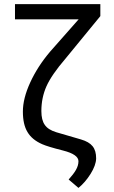

<svg xmlns="http://www.w3.org/2000/svg" viewBox="-20 -731 558 938"><path d="M53.2 -710.9V-636.7H364.3L225.1 -479C183.6 -430.2 151.4 -379.9 127.4 -327.6C103.5 -275.4 91.8 -228.5 91.8 -186C91.8 -144 99.1 -110.8 114.3 -85.9C128.9 -61 152.8 -41 186.5 -26.4C204.1 -18.6 237.8 -8.3 288.1 4.4C338.4 17.1 363.3 34.7 363.3 56.6C363.3 85.9 346.2 111.3 315.4 146L363.3 187C385.3 169.4 404.8 146.5 422.4 118.7C439.9 90.8 449.2 65.4 449.7 43C449.7 -7.8 428.2 -34.2 375.5 -49.8L254.9 -85C228 -93.3 209.5 -105 198.7 -121.1C187.5 -136.7 182.1 -159.2 182.1 -188.5C182.1 -231.9 190.4 -272 207 -309.6C223.6 -346.7 254.4 -391.6 299.3 -443.8L470.2 -652.3V-710.9Z"/></svg>

Font: Roboto
Style: Regular
Weight: 400
Designer: Google
Version: Version 2.137; 2017